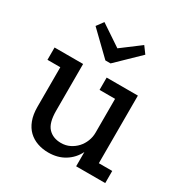

<svg xmlns="http://www.w3.org/2000/svg" viewBox="-160 -799 890 932"><g transform="rotate(30 284.5 -332.5)"><path d="M285 -516H256L131 -637L159 -675L277 -596L382 -675L410 -637ZM390 0V-80Q369 -38 330 -14Q291 10 239 10Q206 10 177.5 0Q149 -10 128 -30Q107 -50 95 -81.5Q83 -113 83 -156V-378H11V-447H171V-185Q171 -117 197.5 -89Q224 -61 269 -61Q296 -61 318 -72Q340 -83 356 -100.5Q372 -118 381 -141Q390 -164 390 -188V-378H303V-447H478V-68H553V0Z"/></g></svg>

Font: Zilla Slab Medium
Style: Regular
Weight: 500
Designer: Typotheque.com
Foundry: Typotheque type foundry
Version: Version 1.1; 2017